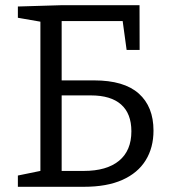

<svg xmlns="http://www.w3.org/2000/svg" viewBox="-20 -718 666 738"><path d="M48.7 0V-43.3L146.3 -63.3L135.3 -49V-650L149 -632.3L48.7 -649.7V-693L216 -698H516.3L516.7 -526H466.7L450 -648L466.3 -637H202.3L217 -651.7V-392.7L200.7 -409H341.7Q456.7 -409 513.3 -358.5Q570 -308 570 -216Q570 -150.3 539.8 -101.7Q509.7 -53 450.3 -26.5Q391 0 302.3 0ZM217 -46.3 199 -61H302Q390 -61 437.5 -100Q485 -139 485 -213.3Q485 -281.3 445.5 -316.3Q406 -351.3 329.3 -351.3H202.3L217 -366Z"/></svg>

Font: Bitter Thin
Style: Regular
Weight: 100
Designer: Sol Matas, and Bitter project Authors
Foundry: Sol Matas
Version: Version 2.002